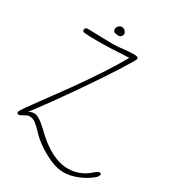

<svg xmlns="http://www.w3.org/2000/svg" viewBox="-360 -1294 1535 1705"><g transform="rotate(30 408.0 -441.0)"><path d="M193 53Q155 12 125.5 -10.5Q96 -33 59 -33Q48 -33 38 -28.5Q28 -24 19.5 -19Q11 -14 8 -13Q-18 4 -31 4Q-49 4 -49 -14Q-49 -25 -15 -74Q19 -123 83 -209L97 -228L253 -442Q458 -729 568 -925Q380 -913 239 -913Q148 -913 106 -919Q92 -924 92 -938Q92 -964 122 -964Q180 -963 215.5 -962Q251 -961 271 -960L376 -958Q407 -958 431.5 -960Q456 -962 484 -966Q548 -973 593 -973Q634 -973 634 -953Q634 -939 540 -791.5Q446 -644 305 -441Q164 -238 29 -59Q55 -77 85 -77Q133 -77 225 12Q415 200 586 200Q643 200 692.5 181.5Q742 163 779 134Q783 131 798.5 117.5Q814 104 828 95.5Q842 87 851 87Q865 87 865 103Q865 119 841 140Q786 187 711 217.5Q636 248 566 248Q505 248 432 216.5Q359 185 294 139.5Q229 94 193 53ZM361 -1051H357Q328 -1051 328 -1085Q328 -1102 342.5 -1116Q357 -1130 374 -1130Q391 -1130 406 -1118Q423 -1101 423 -1085Q423 -1070 411.5 -1058.5Q400 -1047 385 -1047Q369 -1047 361 -1051Z"/></g></svg>

Font: Bad Script
Style: Regular
Weight: 400
Italic angle: -10°
Designer: Roman Shchyukin (Gaslight Type Foundry), Cyreal (Charset Expansion)
Foundry: Gaslight
Version: Version 2.000